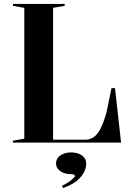

<svg xmlns="http://www.w3.org/2000/svg" viewBox="-20 -728 668 980"><path d="M46 0V-10L104 -20V-688L46 -698V-708H310V-698L251 -688V-15H416Q440 -15 459 -28.5Q478 -42 493.5 -72.5Q509 -103 523 -152L549 -278H567L598 0ZM302 232 296 220Q310 214 323 206Q336 198 347 188.5Q358 179 364 170L353 161H342Q321 161 303.5 154Q286 147 276 134.5Q266 122 266 106Q266 89 276 76.5Q286 64 304 57Q322 50 343 50Q365 50 382.5 57Q400 64 410 76.5Q420 89 420 106Q420 127 411.5 145.5Q403 164 387.5 180.5Q372 197 350 210Q328 223 302 232Z"/></svg>

Font: Kalnia Medium
Style: Regular
Weight: 500
Designer: Frida Medrano
Foundry: Frida Medrano
Version: Version 1.105